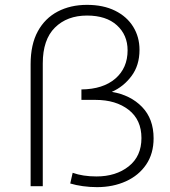

<svg xmlns="http://www.w3.org/2000/svg" viewBox="-20 -766 701 790"><path d="M379 4Q350 4 321 0Q292 -4 269 -11L279 -55Q321 -40 377 -40Q457 -40 509.5 -81.5Q562 -123 562 -198Q562 -273 509.5 -314Q457 -355 373 -355H315V-398Q404 -399 454.5 -442.5Q505 -486 505 -559Q505 -622 461 -662Q417 -702 338 -702Q256 -702 206 -652.5Q156 -603 156 -505V0H106V-502Q106 -583 135.5 -637Q165 -691 217.5 -718.5Q270 -746 338 -746Q405 -746 453.5 -722Q502 -698 528 -656Q554 -614 554 -561Q554 -497 521 -453Q488 -409 440 -388Q517 -375 564.5 -326Q612 -277 612 -197Q612 -134 581.5 -89Q551 -44 498 -20Q445 4 379 4Z"/></svg>

Font: Montserrat Light
Style: Regular
Weight: 300
Designer: Julieta Ulanovsky
Foundry: Julieta Ulanovsky
Version: Version 9.000; ttfautohint (v1.8.4.7-5d5b)